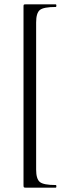

<svg xmlns="http://www.w3.org/2000/svg" viewBox="-20 -745 314 882"><path d="M88 106V-715Q88 -722 89.5 -723.5Q91 -725 97 -725H236Q239 -725 239 -719Q239 -713 236 -713Q180 -713 163 -699Q146 -685 146 -642V34Q146 77 163 91Q180 105 236 105Q239 105 239 111Q239 117 236 117H97Q91 117 89.5 115Q88 113 88 106Z"/></svg>

Font: Cormorant SC
Style: Regular
Weight: 400
Designer: Christian Thalmann (Catharsis Fonts)
Version: Version 1.000;PS 002.000;hotconv 1.0.88;makeotf.lib2.5.64775